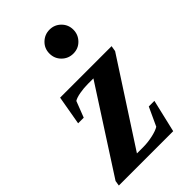

<svg xmlns="http://www.w3.org/2000/svg" viewBox="-244 -777 850 850"><g transform="rotate(-45 180.5 -352.5)"><path d="M-28.3 0 -24.4 -24.4 227.5 -415H193.4Q167 -415 141.4 -410.4Q115.7 -405.8 103.5 -397.9L74.2 -322.3H39.1L63 -459H385.3L380.9 -432.6L128.9 -43.9H169.4Q196.8 -43.9 227.1 -50.5Q257.3 -57.1 272.9 -66.9L313 -153.8H348.1L312 0ZM167.5 -630.4Q167.5 -662.1 189.7 -683.6Q211.9 -705.1 242.7 -705.1Q273.9 -705.1 295.7 -683.3Q317.4 -661.6 317.4 -630.4Q317.4 -599.6 295.9 -577.4Q274.4 -555.2 242.7 -555.2Q211.4 -555.2 189.5 -576.9Q167.5 -598.6 167.5 -630.4Z"/></g></svg>

Font: Liberation Serif
Style: Bold Italic
Weight: 700
Italic angle: -16.333°
Designer: Steve Matteson
Foundry: Ascender Corporation
Version: Version 2.1.5